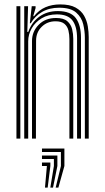

<svg xmlns="http://www.w3.org/2000/svg" viewBox="-20 -628 474 870"><path d="M364.5 0V-457.2Q364.5 -486.2 357.2 -517.8Q350 -549.2 325.1 -571.1Q300.2 -593 248 -593Q203.5 -593 171 -574.2Q138.5 -555.5 119.2 -522.5H115.2L123.8 -600H141.2V-591.5L130.5 -554.5H134.2Q156.2 -582.5 185.9 -595.2Q215.5 -608 252.8 -608Q296.5 -608 322.4 -593.8Q348.2 -579.5 361 -556.9Q373.8 -534.2 377.9 -508.5Q382 -482.8 382 -460V0ZM54.5 0V-600H72.2V0ZM89.8 0V-600H107.2L103.8 -483.2H108Q123.8 -527.8 158.8 -552.9Q193.8 -578 243 -577.8Q300.2 -577.5 323.6 -545.9Q347 -514.2 347 -456.5V0H329.2V-454.8Q329.2 -507.5 308.5 -535.1Q287.8 -562.8 237.8 -562.8Q198 -562.8 168.9 -545.2Q139.8 -527.8 123.8 -499.9Q107.8 -472 107.8 -441.2V0ZM125 0V-442.2Q125 -484.8 155.1 -515.6Q185.2 -546.5 233.8 -546.5Q268.2 -546.5 285 -531.9Q301.8 -517.2 306.9 -495.5Q312 -473.8 312 -452V0H294.5V-451.2Q294.5 -471.2 290.1 -489.6Q285.8 -508 272.2 -519.8Q258.8 -531.5 231.5 -531.5Q194.2 -531.5 168.9 -506.6Q143.5 -481.8 143.5 -443.5L142.8 0ZM232.2 222.2 256 124.2V60.8H170.2V45H271.8V124.2L244.5 222.2ZM208 222.2 224.2 124.2V92.5H170.2V76.8H240V124.2L220.2 222.2ZM183.8 222.2 192.5 124.2H170.2V108.5H208.2V124.2L196 222.2Z"/></svg>

Font: Big Shoulders Inline Text Medium
Style: Regular
Weight: 500
Designer: Patric King
Foundry: XO Type Co
Version: Version 1.000